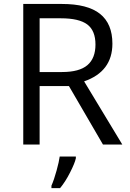

<svg xmlns="http://www.w3.org/2000/svg" viewBox="-20 -734 658 975"><path d="M181.2 -296.9V0H98.1V-713.9H293.9Q425.3 -713.9 488 -663.6Q550.8 -613.3 550.8 -512.2Q550.8 -370.6 407.2 -320.8L601.1 0H502.9L330.1 -296.9ZM181.2 -368.2H294.9Q382.8 -368.2 423.8 -403.1Q464.8 -438 464.8 -507.8Q464.8 -578.6 423.1 -609.9Q381.3 -641.1 289.1 -641.1H181.2ZM241.2 209Q254.9 177.7 267.3 132.3Q279.8 86.9 283.2 61H365.2V69.8Q359.9 94.7 335.9 141.8Q312 189 285.2 221.2H241.2Z"/></svg>

Font: Open Sans ACDW
Style: acdw
Weight: 400
Foundry: Ascender Corporation
Version: Version 1.10